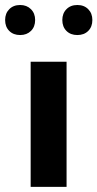

<svg xmlns="http://www.w3.org/2000/svg" viewBox="-60 -729 380 749"><path d="M199.7 0H59.6V-488.3H199.7ZM241.7 -592.3Q215.3 -592.3 199.2 -608.4Q183.1 -624.5 183.1 -650.9Q183.1 -676.8 199.2 -693.1Q215.3 -709.5 241.7 -709.5Q268.1 -709.5 284.2 -693.1Q300.3 -676.8 300.3 -650.9Q300.3 -624.5 284.2 -608.4Q268.1 -592.3 241.7 -592.3ZM18.6 -592.3Q-7.8 -592.3 -23.9 -608.4Q-40 -624.5 -40 -650.9Q-40 -676.8 -23.9 -693.1Q-7.8 -709.5 18.6 -709.5Q44.4 -709.5 60.8 -693.1Q77.1 -676.8 77.1 -650.9Q77.1 -624.5 60.8 -608.4Q44.4 -592.3 18.6 -592.3Z"/></svg>

Font: Kumbh Sans
Style: Bold
Weight: 700
Version: Version 1.005